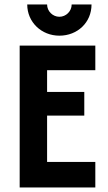

<svg xmlns="http://www.w3.org/2000/svg" viewBox="-20 -826 478 846"><path d="M241.7 -668.8C321.5 -668.8 383.3 -727.1 383.3 -806.2H295.8C295.8 -776.4 270.8 -752.1 241.7 -752.1C212.5 -752.1 187.5 -776.4 187.5 -806.2H100C100 -728.5 162.5 -668.8 241.7 -668.8ZM66.7 0H400V-112.5H187.5V-316.7H351.4V-420.8H187.5V-516.7H400V-625H66.7Z"/></svg>

Font: Afacad
Style: Bold
Weight: 700
Designer: Kristian Moeller
Foundry: Dicotype
Version: Version 1.000